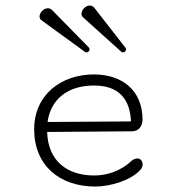

<svg xmlns="http://www.w3.org/2000/svg" viewBox="-20 -666 645 694"><path d="M129.9 -592.8 287.1 -478.5C288.6 -477.1 290.5 -476.6 292.5 -476.6C298.3 -476.6 303.7 -481.4 303.7 -487.3C303.7 -489.7 303.2 -492.2 300.8 -494.6L168.5 -629.4C163.6 -634.3 158.2 -636.2 152.8 -636.2C137.7 -636.2 123 -620.1 123 -606.4C123 -601.6 125 -596.2 129.9 -592.8ZM281.2 -602.5 418.9 -478.5C420.4 -477.1 422.4 -476.6 424.3 -476.6C430.2 -476.6 435.5 -481.4 435.5 -487.3C435.5 -489.7 435.1 -492.2 432.6 -494.6L319.8 -639.2C314.9 -644 309.6 -646 304.2 -646C289.1 -646 274.4 -629.9 274.4 -616.2C274.4 -611.3 276.4 -606 281.2 -602.5ZM151.9 -225.1C163.6 -308.1 225.1 -356.9 320.3 -356.9C436 -356.9 450.7 -274.9 453.6 -227.1ZM319.3 -397C201.7 -397 103.5 -323.7 103.5 -198.7C103.5 -68.8 194.3 8.3 324.7 8.3C375.5 8.3 450.7 -12.2 486.8 -51.3C492.7 -57.6 495.6 -64.9 495.6 -71.8C495.6 -83.5 487.8 -93.3 476.1 -93.3C470.2 -93.3 463.4 -90.8 456.1 -85C418 -48.8 368.2 -31.7 320.8 -31.7C224.1 -31.7 153.8 -82.5 150.4 -189L457.5 -191.4C480.5 -191.4 495.1 -209.5 495.1 -233.9C495.1 -340.8 419.9 -397 319.3 -397Z"/></svg>

Font: Cutive Mono
Style: Regular
Weight: 400
Monospace: yes
Designer: Vernon Adams
Foundry: Vernon Adams
Version: Version 1.002